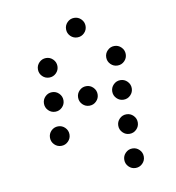

<svg xmlns="http://www.w3.org/2000/svg" viewBox="-73 -720 694 757"><g transform="rotate(-10 273.5 -341.5)"><path d="M312.5 -615.2Q312.5 -599.1 301 -587.6Q289.6 -576.2 273.4 -576.2Q257.3 -576.2 245.8 -587.6Q234.4 -599.1 234.4 -615.2Q234.4 -631.3 245.8 -642.8Q257.3 -654.3 273.4 -654.3Q289.6 -654.3 301 -642.8Q312.5 -631.3 312.5 -615.2ZM175.8 -478.5Q175.8 -462.4 164.3 -450.9Q152.8 -439.5 136.7 -439.5Q120.6 -439.5 109.1 -450.9Q97.7 -462.4 97.7 -478.5Q97.7 -494.6 109.1 -506.1Q120.6 -517.6 136.7 -517.6Q152.8 -517.6 164.3 -506.1Q175.8 -494.6 175.8 -478.5ZM449.2 -478.5Q449.2 -462.4 437.7 -450.9Q426.3 -439.5 410.2 -439.5Q394 -439.5 382.6 -450.9Q371.1 -462.4 371.1 -478.5Q371.1 -494.6 382.6 -506.1Q394 -517.6 410.2 -517.6Q426.3 -517.6 437.7 -506.1Q449.2 -494.6 449.2 -478.5ZM175.8 -341.8Q175.8 -325.7 164.3 -314.2Q152.8 -302.7 136.7 -302.7Q120.6 -302.7 109.1 -314.2Q97.7 -325.7 97.7 -341.8Q97.7 -357.9 109.1 -369.4Q120.6 -380.9 136.7 -380.9Q152.8 -380.9 164.3 -369.4Q175.8 -357.9 175.8 -341.8ZM312.5 -341.8Q312.5 -325.7 301 -314.2Q289.6 -302.7 273.4 -302.7Q257.3 -302.7 245.8 -314.2Q234.4 -325.7 234.4 -341.8Q234.4 -357.9 245.8 -369.4Q257.3 -380.9 273.4 -380.9Q289.6 -380.9 301 -369.4Q312.5 -357.9 312.5 -341.8ZM449.2 -341.8Q449.2 -325.7 437.7 -314.2Q426.3 -302.7 410.2 -302.7Q394 -302.7 382.6 -314.2Q371.1 -325.7 371.1 -341.8Q371.1 -357.9 382.6 -369.4Q394 -380.9 410.2 -380.9Q426.3 -380.9 437.7 -369.4Q449.2 -357.9 449.2 -341.8ZM175.8 -205.1Q175.8 -189 164.3 -177.5Q152.8 -166 136.7 -166Q120.6 -166 109.1 -177.5Q97.7 -189 97.7 -205.1Q97.7 -221.2 109.1 -232.7Q120.6 -244.1 136.7 -244.1Q152.8 -244.1 164.3 -232.7Q175.8 -221.2 175.8 -205.1ZM449.2 -205.1Q449.2 -189 437.7 -177.5Q426.3 -166 410.2 -166Q394 -166 382.6 -177.5Q371.1 -189 371.1 -205.1Q371.1 -221.2 382.6 -232.7Q394 -244.1 410.2 -244.1Q426.3 -244.1 437.7 -232.7Q449.2 -221.2 449.2 -205.1ZM449.2 -68.4Q449.2 -52.2 437.7 -40.8Q426.3 -29.3 410.2 -29.3Q394 -29.3 382.6 -40.8Q371.1 -52.2 371.1 -68.4Q371.1 -84.5 382.6 -95.9Q394 -107.4 410.2 -107.4Q426.3 -107.4 437.7 -95.9Q449.2 -84.5 449.2 -68.4Z"/></g></svg>

Font: DatDot Light
Style: Regular
Weight: 300
Designer: GGBot
Version: 1.00